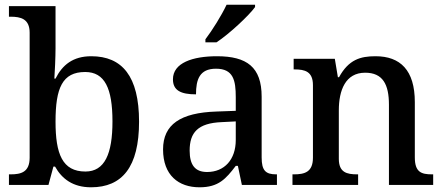

<svg xmlns="http://www.w3.org/2000/svg" viewBox="-20 -786 1888 816"><path d="M367 10C499 10 571 -76 571 -269C571 -462 499 -547 368 -547C290 -547 245 -510 216 -452H211C213 -476 216 -546 216 -580V-760H18V-715H25C68 -715 106 -706 106 -647V-116C106 -54 69 -45 25 -45H18V0H186L207 -78H214C243 -26 290 10 367 10ZM343 -57C245 -57 216 -132 216 -269C216 -412 245 -480 342 -480C425 -480 458 -411 458 -270C458 -132 425 -57 343 -57Z M853 -619V-606H900C955 -642 1039 -721 1064 -756V-766H943C922 -721 882 -657 853 -619ZM828 10C909 10 940 -26 982 -81H991L1008 0H1157V-45H1154C1109 -45 1092 -61 1092 -117V-375C1092 -501 1029 -547 902 -547C799 -547 715 -519 715 -449C715 -402 748 -385 813 -385C813 -448 828 -494 898 -494C972 -494 982 -444 982 -373V-315L900 -312C747 -307 673 -257 673 -151C673 -41 739 10 828 10ZM860 -55C809 -55 786 -85 786 -146C786 -222 820 -263 923 -267L982 -270V-191C982 -108 934 -55 860 -55Z M1223 0H1502V-45H1498C1454 -45 1420 -53 1420 -111V-317C1420 -402 1448 -477 1532 -477C1607 -477 1633 -427 1633 -341V0H1821V-45H1816C1771 -45 1743 -54 1743 -117V-352C1743 -488 1681 -547 1576 -547C1512 -547 1462 -533 1421 -458H1416L1403 -536H1228V-491H1232C1276 -491 1310 -482 1310 -424V-116C1310 -54 1274 -45 1229 -45H1223Z"/></svg>

Font: Noto Serif Tamil Medium
Style: Italic
Weight: 500
Italic angle: -12°
Designer: Indian Type Foundry, Tom Grace, and the Monotype Design Team
Foundry: Monotype Imaging Inc.
Version: Version 2.003